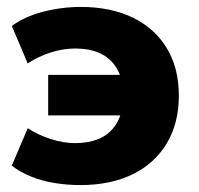

<svg xmlns="http://www.w3.org/2000/svg" viewBox="-20 -523 574 554"><path d="M212 11Q174 11 137 5Q100 -1 68.5 -14Q37 -27 14 -45L60 -153Q89 -134 126 -122Q163 -110 197 -110Q234 -110 263 -121.5Q292 -133 310.5 -158Q329 -183 334 -220L346 -190H119V-307H346L334 -281Q326 -316 308.5 -338Q291 -360 263.5 -371.5Q236 -383 197 -383Q162 -383 126 -371.5Q90 -360 60 -340L14 -448Q50 -475 104 -489Q158 -503 213 -503Q299 -503 362.5 -472.5Q426 -442 461 -384.5Q496 -327 496 -247Q496 -167 461 -109Q426 -51 362.5 -20Q299 11 212 11Z"/></svg>

Font: Nunito Sans 12pt Black
Style: Regular
Weight: 900
Designer: Vernon Adams
Foundry: Vernon Adams
Version: Version 3.101;gftools[0.9.27]